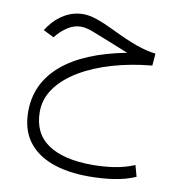

<svg xmlns="http://www.w3.org/2000/svg" viewBox="-81 -463 819 868"><g transform="rotate(10 329.0 -29.0)"><path d="M457.5 -250Q439.5 -257.3 427.7 -262Q416 -266.6 403.3 -271.7Q390.6 -276.9 369.1 -285.6Q319.8 -305.7 287.1 -317.9Q254.4 -330.1 232.9 -330.1Q201.7 -330.1 175.3 -313.7Q148.9 -297.4 128.9 -274.9L117.2 -261.2L68.4 -285.6L81.5 -304.7Q110.4 -343.8 149.4 -365.7Q188.5 -387.7 233.4 -387.7Q260.7 -387.7 296.4 -375.5Q332 -363.3 375 -342.3Q444.8 -308.1 493.9 -290.5Q543 -272.9 584 -268.6L579.6 -212.9Q483.9 -204.1 399.7 -179.7Q315.4 -155.3 251.5 -117.2Q187.5 -79.1 151.1 -29.1Q114.7 21 114.7 80.6Q114.7 179.2 186 227.8Q257.3 276.4 389.6 276.4Q439 276.4 487.8 269.3Q536.6 262.2 582.5 243.2L596.7 294.9Q551.3 314.5 497.3 322.5Q443.4 330.6 382.8 330.6Q285.6 330.6 213.9 304.4Q142.1 278.3 102.5 224.6Q63 170.9 63 88.4Q63 -40 163.1 -126.5Q263.2 -212.9 457.5 -250Z"/></g></svg>

Font: Vazir Thin FD
Style: Thin-FD
Weight: 100
Designer: Saber Rastikerdar
Foundry: Saber Rastikerdar
Version: Version 30.0.0